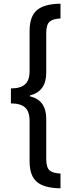

<svg xmlns="http://www.w3.org/2000/svg" viewBox="-20 -852 398 1038"><path d="M39 -374Q91 -374 115.5 -396Q140 -418 140 -468V-685Q140 -763 179.5 -797Q219 -831 307 -832V-752Q268 -751 249 -735.5Q230 -720 230 -672V-459Q230 -358 142 -336V-331Q230 -311 230 -209V6Q230 55 249 70Q268 85 307 86V166Q219 165 179.5 131.5Q140 98 140 20V-198Q140 -249 115.5 -271Q91 -293 39 -293Z"/></svg>

Font: Noto Sans Gurmukhi Condensed Medium
Style: Regular
Weight: 500
Width: 3
Designer: Jelle Bosma - Monotype Design Team
Foundry: Monotype Imaging Inc.
Version: Version 2.004; ttfautohint (v1.8.4.7-5d5b)